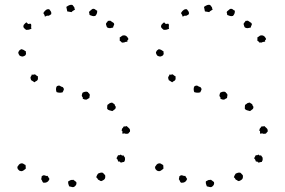

<svg xmlns="http://www.w3.org/2000/svg" viewBox="-20 -754 1171 790"><path d="M289.1 -714.8Q285.2 -711.9 281.2 -710Q277.3 -708 274.4 -704.1Q269.5 -705.1 265.6 -705.6Q261.7 -706.1 256.8 -707L252.9 -725.6Q268.6 -737.3 278.3 -733.4Q287.1 -723.6 286.6 -720.2Q286.1 -716.8 289.1 -714.8ZM164.1 -686.5Q164.1 -691.4 162.1 -693.8Q160.2 -696.3 158.2 -700.2Q168.9 -718.8 182.6 -715.8Q190.4 -707 190.9 -702.1Q191.4 -697.3 190.4 -695.3Q180.7 -688.5 178.7 -689Q176.8 -689.5 174.8 -689.5Q171.9 -689.5 169.4 -687.5Q167 -685.5 164.1 -686.5ZM348.6 -692.4Q347.7 -700.2 346.7 -701.7Q345.7 -703.1 347.7 -707Q356.4 -714.8 358.9 -716.3Q361.3 -717.8 364.3 -717.8Q369.1 -717.8 372.1 -714.8Q375 -711.9 379.9 -710Q380.9 -697.3 372.1 -688.5Q364.3 -686.5 359.4 -688.5Q354.5 -690.4 348.6 -692.4ZM95.7 -655.3Q98.6 -655.3 102.1 -656.2Q105.5 -657.2 107.4 -655.3Q109.4 -651.4 108.4 -646Q107.4 -640.6 109.4 -635.7Q97.7 -630.9 94.7 -631.3Q91.8 -631.8 87.9 -630.9Q82 -634.8 78.1 -639.6Q74.2 -644.5 78.1 -652.3Q85.9 -661.1 88.9 -662.1ZM433.6 -668.9Q442.4 -663.1 448.2 -659.2Q451.2 -654.3 448.7 -650.4Q446.3 -646.5 445.3 -640.6Q438.5 -638.7 433.1 -638.2Q427.7 -637.7 421.9 -640.6Q419.9 -641.6 418.5 -646Q417 -650.4 416 -654.3Q416 -659.2 418.9 -661.1Q421.9 -663.1 423.8 -668ZM507.8 -595.7Q508.8 -590.8 505.9 -589.8Q502.9 -588.9 504.9 -584Q502.9 -582 500.5 -582Q498 -582 494.1 -581.1Q491.2 -578.1 488.3 -579.1Q485.4 -580.1 482.4 -578.1Q475.6 -585.9 472.7 -585.9Q472.7 -594.7 472.7 -600.6Q474.6 -600.6 478 -603.5Q481.4 -606.4 483.4 -607.4Q499 -612.3 507.8 -595.7ZM86.9 -542Q85.9 -538.1 86.9 -535.2Q87.9 -532.2 85.9 -529.3Q84 -524.4 77.1 -522.5Q73.2 -520.5 68.4 -522Q63.5 -523.4 60.5 -525.4Q53.7 -535.2 55.7 -540Q59.6 -547.9 62 -548.3Q64.5 -548.8 66.4 -551.8Q73.2 -550.8 77.6 -548.3Q82 -545.9 86.9 -542ZM110.4 -447.3Q114.3 -446.3 117.2 -446.8Q120.1 -447.3 124 -448.2Q127 -446.3 129.4 -443.8Q131.8 -441.4 135.7 -440.4Q136.7 -429.7 135.7 -427.2Q134.8 -424.8 131.8 -421.9Q124 -418 123.5 -416.5Q123 -415 121.1 -416Q111.3 -422.9 110.4 -422.9Q109.4 -422.9 108.4 -423.8Q103.5 -435.5 106.9 -439Q110.4 -442.4 110.4 -447.3ZM243.2 -387.7Q241.2 -379.9 237.3 -374Q229.5 -372.1 224.1 -372.6Q218.8 -373 212.9 -375Q210.9 -378.9 210.4 -386.2Q210 -393.6 213.9 -399.4Q215.8 -400.4 219.2 -401.4Q222.7 -402.3 225.6 -401.4Q233.4 -396.5 235.4 -396.5Q237.3 -396.5 239.3 -394.5ZM320.3 -347.7Q322.3 -351.6 319.8 -354Q317.4 -356.4 316.4 -360.4Q316.4 -363.3 317.4 -365.7Q318.4 -368.2 319.3 -372.1Q323.2 -375 330.1 -376.5Q336.9 -377.9 341.8 -375Q342.8 -372.1 345.7 -370.1Q348.6 -368.2 349.6 -363.3Q349.6 -360.4 348.6 -357.9Q347.7 -355.5 347.7 -350.6Q342.8 -348.6 338.9 -345.7Q335 -342.8 328.1 -344.7ZM441.4 -332Q444.3 -329.1 446.8 -328.1Q449.2 -327.1 451.2 -325.2Q453.1 -318.4 454.6 -317.4Q456.1 -316.4 456.1 -315.4Q457 -307.6 452.1 -304.2Q447.3 -300.8 442.4 -296.9Q435.5 -298.8 429.7 -300.3Q423.8 -301.8 420.9 -306.6Q420.9 -316.4 421.9 -322.3Q424.8 -324.2 427.2 -326.2Q429.7 -328.1 432.6 -330.1ZM483.4 -204.1Q484.4 -215.8 482.4 -215.3Q480.5 -214.8 480.5 -217.8Q482.4 -226.6 484.9 -227.5Q487.3 -228.5 487.3 -232.4Q492.2 -234.4 494.6 -233.9Q497.1 -233.4 501 -235.4Q505.9 -231.4 511.2 -226.1Q516.6 -220.7 514.6 -211.9Q511.7 -210 510.7 -208Q509.8 -206.1 506.8 -204.1Q497.1 -202.1 493.2 -205.1ZM85 -75.2Q85.9 -70.3 85.9 -66.9Q85.9 -63.5 85.9 -59.6Q75.2 -51.8 75.2 -51.8Q69.3 -48.8 66.4 -49.8Q63.5 -50.8 59.6 -51.8Q51.8 -58.6 52.2 -61.5Q52.7 -64.5 50.8 -66.4Q57.6 -75.2 57.6 -76.2Q59.6 -78.1 61.5 -79.6Q63.5 -81.1 69.3 -82Q74.2 -82 77.1 -79.6Q80.1 -77.1 85 -75.2ZM476.6 -118.2Q483.4 -112.3 484.4 -113.8Q485.4 -115.2 487.3 -115.2Q495.1 -104.5 494.6 -104Q494.1 -103.5 494.1 -101.6Q495.1 -94.7 493.2 -92.8Q491.2 -90.8 491.2 -87.9Q487.3 -87.9 484.9 -86.9Q482.4 -85.9 478.5 -85Q475.6 -85 473.6 -87.9Q471.7 -90.8 466.8 -88.9Q463.9 -99.6 459 -102.5Q460.9 -106.4 462.4 -108.9Q463.9 -111.3 465.8 -115.2Q472.7 -114.3 476.6 -118.2ZM155.3 -31.2Q160.2 -34.2 165.5 -31.7Q170.9 -29.3 175.8 -30.3Q178.7 -25.4 180.2 -22.9Q181.6 -20.5 183.6 -17.6Q177.7 -1 159.2 -2Q155.3 -3.9 153.8 -8.8Q152.3 -13.7 149.4 -16.6Q150.4 -20.5 150.9 -22.9Q151.4 -25.4 151.4 -28.3ZM396.5 -8.8Q391.6 -9.8 389.6 -11.7Q387.7 -13.7 383.8 -14.6Q378.9 -23.4 377.4 -23.4Q376 -23.4 376 -25.4Q379.9 -35.2 381.3 -36.6Q382.8 -38.1 383.8 -40Q387.7 -41 392.1 -43Q396.5 -44.9 403.3 -43Q407.2 -38.1 410.6 -35.2Q414.1 -32.2 413.1 -26.4Q413.1 -18.6 407.7 -14.6Q402.3 -10.7 396.5 -8.8ZM264.6 12.7Q262.7 6.8 261.2 2.9Q259.8 -1 260.7 -7.8Q272.5 -14.6 274.9 -13.7Q277.3 -12.7 281.2 -14.6Q289.1 -8.8 291 -7.3Q293 -5.9 293.9 -4.9Q295.9 2.9 292 8.3Q288.1 13.7 283.2 15.6Q278.3 16.6 274.9 15.1Q271.5 13.7 264.6 12.7ZM855.5 -714.8Q851.6 -711.9 847.7 -710Q843.8 -708 840.8 -704.1Q835.9 -705.1 832 -705.6Q828.1 -706.1 823.2 -707L819.3 -725.6Q835 -737.3 844.7 -733.4Q853.5 -723.6 853 -720.2Q852.5 -716.8 855.5 -714.8ZM730.5 -686.5Q730.5 -691.4 728.5 -693.8Q726.6 -696.3 724.6 -700.2Q735.4 -718.8 749 -715.8Q756.8 -707 757.3 -702.1Q757.8 -697.3 756.8 -695.3Q747.1 -688.5 745.1 -689Q743.2 -689.5 741.2 -689.5Q738.3 -689.5 735.8 -687.5Q733.4 -685.5 730.5 -686.5ZM915 -692.4Q914.1 -700.2 913.1 -701.7Q912.1 -703.1 914.1 -707Q922.9 -714.8 925.3 -716.3Q927.7 -717.8 930.7 -717.8Q935.5 -717.8 938.5 -714.8Q941.4 -711.9 946.3 -710Q947.3 -697.3 938.5 -688.5Q930.7 -686.5 925.8 -688.5Q920.9 -690.4 915 -692.4ZM662.1 -655.3Q665 -655.3 668.5 -656.2Q671.9 -657.2 673.8 -655.3Q675.8 -651.4 674.8 -646Q673.8 -640.6 675.8 -635.7Q664.1 -630.9 661.1 -631.3Q658.2 -631.8 654.3 -630.9Q648.4 -634.8 644.5 -639.6Q640.6 -644.5 644.5 -652.3Q652.3 -661.1 655.3 -662.1ZM1000 -668.9Q1008.8 -663.1 1014.6 -659.2Q1017.6 -654.3 1015.1 -650.4Q1012.7 -646.5 1011.7 -640.6Q1004.9 -638.7 999.5 -638.2Q994.1 -637.7 988.3 -640.6Q986.3 -641.6 984.9 -646Q983.4 -650.4 982.4 -654.3Q982.4 -659.2 985.4 -661.1Q988.3 -663.1 990.2 -668ZM1074.2 -595.7Q1075.2 -590.8 1072.3 -589.8Q1069.3 -588.9 1071.3 -584Q1069.3 -582 1066.9 -582Q1064.5 -582 1060.5 -581.1Q1057.6 -578.1 1054.7 -579.1Q1051.8 -580.1 1048.8 -578.1Q1042 -585.9 1039.1 -585.9Q1039.1 -594.7 1039.1 -600.6Q1041 -600.6 1044.4 -603.5Q1047.9 -606.4 1049.8 -607.4Q1065.4 -612.3 1074.2 -595.7ZM653.3 -542Q652.3 -538.1 653.3 -535.2Q654.3 -532.2 652.3 -529.3Q650.4 -524.4 643.6 -522.5Q639.6 -520.5 634.8 -522Q629.9 -523.4 627 -525.4Q620.1 -535.2 622.1 -540Q626 -547.9 628.4 -548.3Q630.9 -548.8 632.8 -551.8Q639.6 -550.8 644 -548.3Q648.4 -545.9 653.3 -542ZM676.8 -447.3Q680.7 -446.3 683.6 -446.8Q686.5 -447.3 690.4 -448.2Q693.4 -446.3 695.8 -443.8Q698.2 -441.4 702.1 -440.4Q703.1 -429.7 702.1 -427.2Q701.2 -424.8 698.2 -421.9Q690.4 -418 689.9 -416.5Q689.5 -415 687.5 -416Q677.7 -422.9 676.8 -422.9Q675.8 -422.9 674.8 -423.8Q669.9 -435.5 673.3 -439Q676.8 -442.4 676.8 -447.3ZM809.6 -387.7Q807.6 -379.9 803.7 -374Q795.9 -372.1 790.5 -372.6Q785.2 -373 779.3 -375Q777.3 -378.9 776.9 -386.2Q776.4 -393.6 780.3 -399.4Q782.2 -400.4 785.6 -401.4Q789.1 -402.3 792 -401.4Q799.8 -396.5 801.8 -396.5Q803.7 -396.5 805.7 -394.5ZM886.7 -347.7Q888.7 -351.6 886.2 -354Q883.8 -356.4 882.8 -360.4Q882.8 -363.3 883.8 -365.7Q884.8 -368.2 885.7 -372.1Q889.6 -375 896.5 -376.5Q903.3 -377.9 908.2 -375Q909.2 -372.1 912.1 -370.1Q915 -368.2 916 -363.3Q916 -360.4 915 -357.9Q914.1 -355.5 914.1 -350.6Q909.2 -348.6 905.3 -345.7Q901.4 -342.8 894.5 -344.7ZM1007.8 -332Q1010.7 -329.1 1013.2 -328.1Q1015.6 -327.1 1017.6 -325.2Q1019.5 -318.4 1021 -317.4Q1022.5 -316.4 1022.5 -315.4Q1023.4 -307.6 1018.6 -304.2Q1013.7 -300.8 1008.8 -296.9Q1002 -298.8 996.1 -300.3Q990.2 -301.8 987.3 -306.6Q987.3 -316.4 988.3 -322.3Q991.2 -324.2 993.7 -326.2Q996.1 -328.1 999 -330.1ZM1049.8 -204.1Q1050.8 -215.8 1048.8 -215.3Q1046.9 -214.8 1046.9 -217.8Q1048.8 -226.6 1051.3 -227.5Q1053.7 -228.5 1053.7 -232.4Q1058.6 -234.4 1061 -233.9Q1063.5 -233.4 1067.4 -235.4Q1072.3 -231.4 1077.6 -226.1Q1083 -220.7 1081.1 -211.9Q1078.1 -210 1077.1 -208Q1076.2 -206.1 1073.2 -204.1Q1063.5 -202.1 1059.6 -205.1ZM651.4 -75.2Q652.3 -70.3 652.3 -66.9Q652.3 -63.5 652.3 -59.6Q641.6 -51.8 641.6 -51.8Q635.7 -48.8 632.8 -49.8Q629.9 -50.8 626 -51.8Q618.2 -58.6 618.7 -61.5Q619.1 -64.5 617.2 -66.4Q624 -75.2 624 -76.2Q626 -78.1 627.9 -79.6Q629.9 -81.1 635.7 -82Q640.6 -82 643.6 -79.6Q646.5 -77.1 651.4 -75.2ZM1043 -118.2Q1049.8 -112.3 1050.8 -113.8Q1051.8 -115.2 1053.7 -115.2Q1061.5 -104.5 1061 -104Q1060.5 -103.5 1060.5 -101.6Q1061.5 -94.7 1059.6 -92.8Q1057.6 -90.8 1057.6 -87.9Q1053.7 -87.9 1051.3 -86.9Q1048.8 -85.9 1044.9 -85Q1042 -85 1040 -87.9Q1038.1 -90.8 1033.2 -88.9Q1030.3 -99.6 1025.4 -102.5Q1027.3 -106.4 1028.8 -108.9Q1030.3 -111.3 1032.2 -115.2Q1039.1 -114.3 1043 -118.2ZM721.7 -31.2Q726.6 -34.2 731.9 -31.7Q737.3 -29.3 742.2 -30.3Q745.1 -25.4 746.6 -22.9Q748 -20.5 750 -17.6Q744.1 -1 725.6 -2Q721.7 -3.9 720.2 -8.8Q718.8 -13.7 715.8 -16.6Q716.8 -20.5 717.3 -22.9Q717.8 -25.4 717.8 -28.3ZM962.9 -8.8Q958 -9.8 956.1 -11.7Q954.1 -13.7 950.2 -14.6Q945.3 -23.4 943.8 -23.4Q942.4 -23.4 942.4 -25.4Q946.3 -35.2 947.8 -36.6Q949.2 -38.1 950.2 -40Q954.1 -41 958.5 -43Q962.9 -44.9 969.7 -43Q973.6 -38.1 977.1 -35.2Q980.5 -32.2 979.5 -26.4Q979.5 -18.6 974.1 -14.6Q968.8 -10.7 962.9 -8.8ZM831.1 12.7Q829.1 6.8 827.6 2.9Q826.2 -1 827.1 -7.8Q838.9 -14.6 841.3 -13.7Q843.8 -12.7 847.7 -14.6Q855.5 -8.8 857.4 -7.3Q859.4 -5.9 860.4 -4.9Q862.3 2.9 858.4 8.3Q854.5 13.7 849.6 15.6Q844.7 16.6 841.3 15.1Q837.9 13.7 831.1 12.7Z"/></svg>

Font: Codystar
Style: Light
Weight: 300
Version: Version 1.000